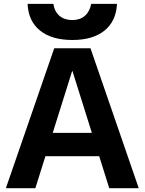

<svg xmlns="http://www.w3.org/2000/svg" viewBox="-20 -982 755 1002"><path d="M10.7 0 263 -730H452.3L704 0H550.1L358.3 -610.7H356.3L164.6 0ZM157.7 -167V-288.7H557.7V-167ZM357.3 -773.3Q250.3 -773.3 189.2 -822.3Q128 -871.3 124 -961.7H258.6Q264.6 -921.3 290.6 -899.3Q316.7 -877.3 357.3 -877.3Q397.3 -877.3 422.8 -899.3Q448.3 -921.3 456 -961.7H590.6Q586 -871.3 525.3 -822.3Q464.6 -773.3 357.3 -773.3Z"/></svg>

Font: M PLUS 1 Thin
Style: Regular
Weight: 100
Designer: Coji Morishita
Foundry: UNDERFOREST DESIGN
Version: Version 1.001